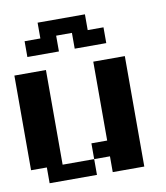

<svg xmlns="http://www.w3.org/2000/svg" viewBox="-74 -687 647 749"><g transform="rotate(-10 250.0 -312.5)"><path d="M62.5 -562.5H125V-625H312.5V-562.5H375V-500H250V-562.5H187.5V-500H62.5ZM0 -437.5H125V-62.5H250V-125H312.5V-437.5H437.5V0H312.5V-62.5H250V0H62.5V-62.5H0Z"/></g></svg>

Font: NeoDunggeunmo
Style: Regular
Weight: 400
Monospace: yes
Version: Version 1.600